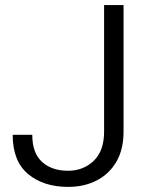

<svg xmlns="http://www.w3.org/2000/svg" viewBox="-20 -731 591 761"><path d="M392.6 -209.5V-710.9H469.7V-209.5Q469.7 -138.7 441.2 -89.8Q412.6 -41 363 -15.6Q313.5 9.8 250 9.8Q152.8 9.8 91.6 -41Q30.3 -91.8 30.3 -196.8H107.9Q107.9 -124.5 146.5 -89.4Q185.1 -54.2 250 -54.2Q310.1 -54.2 351.3 -93.5Q392.6 -132.8 392.6 -209.5Z"/></svg>

Font: Vazirmatn FD Light
Style: Regular
Weight: 300
Designer: Saber Rastikerdar
Foundry: Saber Rastikerdar
Version: Version 33.003